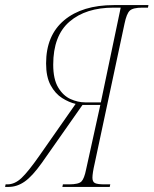

<svg xmlns="http://www.w3.org/2000/svg" viewBox="-67 -734 603 754"><path d="M-47 0 -45 -10H-38Q-9 -10 17.5 -35Q44 -60 88 -123L230 -326Q204 -332 177 -349Q150 -366 132 -399Q114 -432 114 -485Q114 -595 185 -654.5Q256 -714 380 -714H516L514 -704H492Q455 -704 442.5 -692Q430 -680 422 -641L305 -93Q296 -54 296 -36Q296 -20 306 -15Q316 -10 344 -10H366L364 0H178L180 -10H204Q242 -10 253 -21.5Q264 -33 271 -68L327 -322H257L97 -94Q60 -42 30 -21Q0 0 -33 0ZM267 -332H329L407 -704H379Q270 -704 206 -649Q142 -594 142 -480Q142 -423 161.5 -390.5Q181 -358 210 -345Q239 -332 267 -332Z"/></svg>

Font: Noto Serif Display ExtraCondensed Thin
Style: Italic
Weight: 100
Width: 2
Italic angle: -12°
Designer: Monotype Design Team
Foundry: Monotype Imaging Inc.
Version: Version 2.009